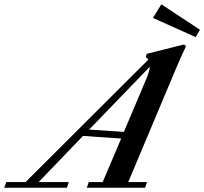

<svg xmlns="http://www.w3.org/2000/svg" viewBox="-89 -886 964 906"><path d="M834.5 -710.9 632.8 -801.3 672.4 -865.7 854.5 -745.6ZM-69.3 0 -59.1 -26.9H31.7L611.3 -605Q607.4 -610.4 598.6 -616.7L603 -631.8L779.3 -676.3L788.6 -667.5Q764.2 -616.7 747.1 -575.7L516.1 -26.9H605L595.2 0H320.3L330.1 -26.9H395.5L482.9 -232.4L302.7 -244.6L93.3 -26.9H235.8L226.6 0ZM598.1 -505.9Q615.7 -545.9 618.2 -571.3L331.5 -274.4L495.6 -263.7Z"/></svg>

Font: Elstob 14pt SemiBold
Style: Italic
Weight: 600
Italic angle: -20°
Designer: Peter S. Baker
Version: Version 1.015